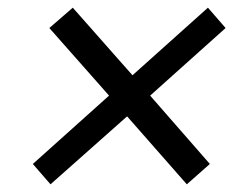

<svg xmlns="http://www.w3.org/2000/svg" viewBox="-20 -555 608 500"><path d="M111.5 -75 65.5 -128 264 -306 108.5 -482 169.5 -535 325 -359 521.5 -535 567.5 -482 371 -306 526.5 -128 466.5 -75 311 -252Z"/></svg>

Font: Expletus Sans Medium
Style: Italic
Weight: 500
Italic angle: -7°
Version: Version 7.500